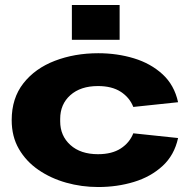

<svg xmlns="http://www.w3.org/2000/svg" viewBox="-20 -740 757 772"><path d="M375 12Q308 12 246 -5.5Q184 -23 134.5 -57Q85 -91 56 -141Q27 -191 27 -257Q27 -345 74 -405Q121 -465 200.5 -495.5Q280 -526 375 -526Q451 -526 518.5 -505.5Q586 -485 633.5 -441.5Q681 -398 696 -329L516 -310Q501 -348 465.5 -371Q430 -394 374 -394Q304 -394 263 -357.5Q222 -321 222 -262V-252Q222 -194 263 -157Q304 -120 374 -120Q430 -120 465.5 -143Q501 -166 516 -204L696 -185Q681 -116 633.5 -72.5Q586 -29 518.5 -8.5Q451 12 375 12ZM269 -580V-720H461V-580Z"/></svg>

Font: Special Gothic Expanded One
Style: Regular
Weight: 400
Designer: Alistair McCready
Foundry: Monolith
Version: Version 1.010; ttfautohint (v1.8.4.7-5d5b)